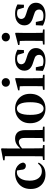

<svg xmlns="http://www.w3.org/2000/svg" viewBox="1354 -2216 879 3627"><g transform="rotate(-90 1793.5 -402.5)"><path d="M311 17Q236 17 173.5 -15.5Q111 -48 74 -110Q37 -172 37 -262Q37 -358 78 -424Q119 -490 186 -523.5Q253 -557 334 -557Q387 -557 430.5 -537Q474 -517 502 -482Q530 -447 536 -403Q522 -353 474 -353Q444 -353 422.5 -373Q401 -393 399 -443L383 -538L455 -493Q427 -509 403 -516Q379 -523 352 -523Q307 -523 271 -494.5Q235 -466 214.5 -412Q194 -358 194 -282Q194 -172 243.5 -111.5Q293 -51 376 -51Q420 -51 455.5 -70.5Q491 -90 517 -125L536 -112Q500 -46 447 -14.5Q394 17 311 17Z M585 0V-30L690 -41H762L867 -30V0ZM653 0Q654 -26 654.5 -68Q655 -110 655.5 -156Q656 -202 656 -236V-749L580 -755V-782L791 -822L805 -813L802 -653V-451L804 -437V-236Q804 -202 804.5 -156Q805 -110 806 -68Q807 -26 808 0ZM932 0V-30L1035 -41H1105L1214 -30V0ZM997 0Q999 -26 999.5 -67.5Q1000 -109 1000.5 -155Q1001 -201 1001 -236V-376Q1001 -437 980 -461.5Q959 -486 925 -486Q892 -486 851.5 -462Q811 -438 768 -387L736 -432H782Q833 -499 881.5 -528Q930 -557 990 -557Q1063 -557 1106 -511.5Q1149 -466 1149 -363V-236Q1149 -201 1149.5 -155Q1150 -109 1151 -67.5Q1152 -26 1153 0Z M1556 17Q1474 17 1411.5 -18.5Q1349 -54 1314 -119.5Q1279 -185 1279 -273Q1279 -362 1316.5 -425.5Q1354 -489 1417.5 -523Q1481 -557 1556 -557Q1633 -557 1696 -523.5Q1759 -490 1797 -426.5Q1835 -363 1835 -273Q1835 -184 1799.5 -119Q1764 -54 1701.5 -18.5Q1639 17 1556 17ZM1556 -18Q1614 -18 1645 -80.5Q1676 -143 1676 -271Q1676 -400 1645 -461.5Q1614 -523 1556 -523Q1500 -523 1468.5 -461.5Q1437 -400 1437 -271Q1437 -143 1468.5 -80.5Q1500 -18 1556 -18Z M1910 0V-30L2016 -41H2086L2194 -30V0ZM1977 0Q1978 -26 1978.5 -68Q1979 -110 1979.5 -156Q1980 -202 1980 -236V-313Q1980 -363 1979.5 -398Q1979 -433 1977 -468L1901 -475V-500L2120 -556L2132 -547L2129 -390V-236Q2129 -202 2129.5 -156Q2130 -110 2131 -68Q2132 -26 2133 0ZM2050 -655Q2017 -655 1993 -676.5Q1969 -698 1969 -733Q1969 -767 1993 -788.5Q2017 -810 2050 -810Q2084 -810 2107.5 -788.5Q2131 -767 2131 -733Q2131 -698 2107.5 -676.5Q2084 -655 2050 -655Z M2461 17Q2405 17 2358.5 4.5Q2312 -8 2268 -32L2275 -165H2336L2368 -21L2317 -28V-64Q2350 -42 2380 -31.5Q2410 -21 2450 -21Q2509 -21 2540 -42.5Q2571 -64 2571 -106Q2571 -138 2551 -161.5Q2531 -185 2470 -202L2413 -221Q2347 -241 2309.5 -280Q2272 -319 2272 -382Q2272 -458 2329.5 -507.5Q2387 -557 2494 -557Q2543 -557 2583.5 -546Q2624 -535 2667 -513L2661 -390H2607L2564 -528L2609 -512V-482Q2579 -502 2555.5 -511Q2532 -520 2497 -520Q2450 -520 2421.5 -498Q2393 -476 2393 -438Q2393 -409 2413.5 -386.5Q2434 -364 2492 -347L2549 -329Q2628 -305 2663.5 -264.5Q2699 -224 2699 -163Q2699 -108 2670.5 -67.5Q2642 -27 2589 -5Q2536 17 2461 17Z M2766 0V-30L2872 -41H2942L3050 -30V0ZM2833 0Q2834 -26 2834.5 -68Q2835 -110 2835.5 -156Q2836 -202 2836 -236V-313Q2836 -363 2835.5 -398Q2835 -433 2833 -468L2757 -475V-500L2976 -556L2988 -547L2985 -390V-236Q2985 -202 2985.5 -156Q2986 -110 2987 -68Q2988 -26 2989 0ZM2906 -655Q2873 -655 2849 -676.5Q2825 -698 2825 -733Q2825 -767 2849 -788.5Q2873 -810 2906 -810Q2940 -810 2963.5 -788.5Q2987 -767 2987 -733Q2987 -698 2963.5 -676.5Q2940 -655 2906 -655Z M3317 17Q3261 17 3214.5 4.5Q3168 -8 3124 -32L3131 -165H3192L3224 -21L3173 -28V-64Q3206 -42 3236 -31.5Q3266 -21 3306 -21Q3365 -21 3396 -42.5Q3427 -64 3427 -106Q3427 -138 3407 -161.5Q3387 -185 3326 -202L3269 -221Q3203 -241 3165.5 -280Q3128 -319 3128 -382Q3128 -458 3185.5 -507.5Q3243 -557 3350 -557Q3399 -557 3439.5 -546Q3480 -535 3523 -513L3517 -390H3463L3420 -528L3465 -512V-482Q3435 -502 3411.5 -511Q3388 -520 3353 -520Q3306 -520 3277.5 -498Q3249 -476 3249 -438Q3249 -409 3269.5 -386.5Q3290 -364 3348 -347L3405 -329Q3484 -305 3519.5 -264.5Q3555 -224 3555 -163Q3555 -108 3526.5 -67.5Q3498 -27 3445 -5Q3392 17 3317 17Z"/></g></svg>

Font: Noto Serif TC ExtraLight ExtraBold
Style: Regular
Weight: 800
Version: Version 2.002-H1;hotconv 1.1.0;makeotfexe 2.6.0